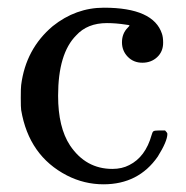

<svg xmlns="http://www.w3.org/2000/svg" viewBox="-20 -468 484 499"><path d="M297 -358Q297 -381 312 -396Q317 -401 316.5 -402Q316 -403 307 -404Q281 -408 258 -408Q207 -408 178 -376Q131 -329 131 -219Q131 -137 162 -90Q203 -29 272 -29Q297 -29 316 -39Q358 -60 374 -117Q376 -125 379 -127Q382 -129 395 -129H409Q415 -123 415 -120Q415 -101 390 -61Q340 11 249 11Q199 11 154 -12Q55 -63 35 -182Q34 -188 34 -214Q34 -240 35 -247Q47 -341 117 -400Q177 -448 250 -448Q379 -448 401 -380Q404 -371 404 -357Q404 -334 388.5 -319.5Q373 -305 350 -305Q327 -305 312 -320.5Q297 -336 297 -358Z"/></svg>

Font: KaTeX_Main
Style: Regular
Weight: 400
Version: Version 1.1; ttfautohint (v1.3)